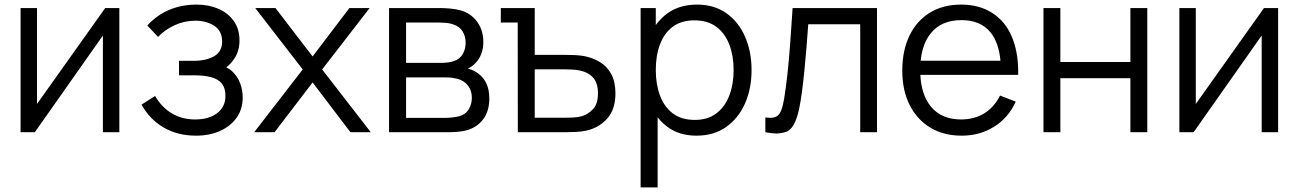

<svg xmlns="http://www.w3.org/2000/svg" viewBox="-20 -575 5648 835"><path d="M499 -540V0H427.5V-420.5L131.5 0H69.5V-540H141V-123L437.5 -540Z M833.5 15Q752 15 691.2 -20.8Q630.5 -56.5 595.5 -120L654.5 -157.5Q684 -107.5 728 -81.5Q772 -55.5 829 -55.5Q888.5 -55.5 924.5 -83Q960.5 -110.5 960.5 -158.5Q960.5 -191.5 945.2 -211Q930 -230.5 899.2 -239Q868.5 -247.5 822.5 -247.5H758.5V-310.5H821.5Q877.5 -310.5 911.8 -330.8Q946 -351 946 -394.5Q946 -440.5 911.8 -462.8Q877.5 -485 830 -485Q782 -485 739.2 -465.2Q696.5 -445.5 667.5 -414.5L620.5 -464Q661 -508.5 715.2 -531.8Q769.5 -555 835.5 -555Q887.5 -555 929.8 -536.8Q972 -518.5 996.8 -483.5Q1021.5 -448.5 1021.5 -399.5Q1021.5 -353.5 999 -320Q985 -298.5 964 -282Q979 -275 990.5 -264Q1013.5 -242.5 1024.5 -212.5Q1035.5 -182.5 1035.5 -151.5Q1035.5 -100 1008.8 -62.8Q982 -25.5 936.2 -5.2Q890.5 15 833.5 15Z M1085.5 0 1296.5 -273 1090 -540H1178L1339.5 -329.5L1499.5 -540H1587.5L1381 -273L1592.5 0H1504L1339.5 -216.5L1174 0Z M1672 0V-540H1894.5Q1911.5 -540 1935.8 -538Q1960 -536 1981 -530.5Q2026.5 -518.5 2054.2 -481.5Q2082 -444.5 2082 -392.5Q2082 -363.5 2073.2 -340.8Q2064.5 -318 2048.5 -301.5Q2041 -293 2032 -286.8Q2023 -280.5 2014.5 -276.5Q2030.5 -273.5 2049 -262.5Q2078 -245.5 2093 -216.8Q2108 -188 2108 -147Q2108 -91.5 2081.5 -56.5Q2055 -21.5 2010.5 -8.5Q1990.5 -3 1967.2 -1.5Q1944 0 1923.5 0ZM1746 -301.5H1897Q1910 -301.5 1926.2 -303.2Q1942.5 -305 1954.5 -309.5Q1980.5 -318.5 1992.8 -340.5Q2005 -362.5 2005 -388.5Q2005 -417 1991.8 -438.5Q1978.5 -460 1952 -468.5Q1934 -475 1913.2 -476Q1892.5 -477 1887 -477H1746ZM1746 -62.5H1920Q1930.5 -62.5 1946.5 -64.2Q1962.5 -66 1975 -69Q2004.5 -76.5 2018.2 -99.2Q2032 -122 2032 -149Q2032 -184.5 2011.2 -207.2Q1990.5 -230 1956 -235Q1944.5 -237.5 1932 -238Q1919.5 -238.5 1909.5 -238.5H1746Z M2232 0 2231.5 -477H2158V-540H2305.5V-336.5H2431.5Q2455 -336.5 2477.8 -335.5Q2500.5 -334.5 2518.5 -331.5Q2558 -324 2589.2 -305Q2620.5 -286 2638.5 -252.5Q2656.5 -219 2656.5 -168.5Q2656.5 -99 2620.5 -59Q2584.5 -19 2530 -7Q2509.5 -2.5 2485.5 -1.2Q2461.5 0 2438.5 0ZM2305.5 -63H2435.5Q2452 -63 2473 -64Q2494 -65 2510 -69.5Q2536.5 -77 2558.5 -99.8Q2580.5 -122.5 2580.5 -168.5Q2580.5 -214 2559.5 -237.2Q2538.5 -260.5 2503.5 -268Q2487.5 -271.5 2469.8 -272.5Q2452 -273.5 2435.5 -273.5H2305.5Z M3009 15Q2934.5 15 2883 -23Q2858.5 -41 2840 -65V240H2766V-540H2832V-466Q2854 -496.5 2884 -518Q2936 -555 3012 -555Q3086 -555 3139 -517.5Q3192 -480 3220.2 -415.5Q3248.5 -351 3248.5 -270.5Q3248.5 -189.5 3220 -125Q3191.5 -60.5 3138 -22.8Q3084.5 15 3009 15ZM3001.5 -53.5Q3058 -53.5 3095.5 -82Q3133 -110.5 3151.8 -159.8Q3170.5 -209 3170.5 -270.5Q3170.5 -331.5 3152 -380.5Q3133.5 -429.5 3095.8 -458Q3058 -486.5 3000 -486.5Q2943.5 -486.5 2906.2 -459Q2869 -431.5 2850.5 -382.8Q2832 -334 2832 -270.5Q2832 -208 2850.5 -158.8Q2869 -109.5 2906.5 -81.5Q2944 -53.5 3001.5 -53.5Z M3308.5 0V-64.5Q3320.5 -62.5 3330 -62.5Q3345 -62.5 3357.5 -69Q3370 -75.5 3377.5 -95.2Q3385 -115 3390 -144.5Q3398 -193.5 3404.5 -252.5Q3411 -311.5 3416.2 -382.8Q3421.5 -454 3427 -540H3794V0H3721V-469.5H3495Q3491.5 -416.5 3487 -364Q3482.5 -311.5 3477.8 -263.2Q3473 -215 3467.5 -174.5Q3462 -134 3456 -104.5Q3447 -60 3432.2 -33.5Q3417.5 -7 3396.2 -0.8Q3375 5.5 3357 5.5Q3336 5.5 3308.5 0Z M4162.5 15Q4083.5 15 4025.8 -20Q3968 -55 3936 -118.5Q3904 -182 3904 -267.5Q3904 -356 3935.5 -420.5Q3967 -485 4024.2 -520Q4081.5 -555 4159.5 -555Q4239.5 -555 4296 -518.2Q4352.5 -481.5 4380.2 -415.8Q4408 -350 4408 -264.5Q4408 -257 4408 -249.5H3982.5Q3987 -162 4028.5 -111.5Q4074.5 -55.5 4159.5 -55.5Q4217.5 -55.5 4260.8 -82.2Q4304 -109 4329 -159.5L4397.5 -133Q4365.5 -62.5 4303.2 -23.8Q4241 15 4162.5 15ZM4331 -311Q4323.5 -390 4288 -434Q4244.5 -487.5 4161.5 -487.5Q4074.5 -487.5 4028.5 -431Q3991.5 -386 3984 -311Z M4518 0V-540H4591.5V-305.5H4896V-540H4969.5V0H4896V-235H4591.5V0Z M5538.5 -540V0H5467V-420.5L5171 0H5109V-540H5180.5V-123L5477 -540Z"/></svg>

Font: Cns Manrope
Style: Regular
Weight: 400
Designer: Mikhail Sharanda
Foundry: Mikhail Sharanda
Version: Version 4.504